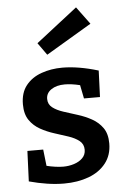

<svg xmlns="http://www.w3.org/2000/svg" viewBox="-57 -867 613 920"><g transform="rotate(-5 249.5 -407.0)"><path d="M168 -400Q168 -374 188 -358.5Q208 -343 240 -332.5Q272 -322 307.5 -311Q343 -300 374.5 -282.5Q406 -265 426 -236.5Q446 -208 446 -162Q446 -106 415.5 -67Q385 -28 332.5 -8.5Q280 11 214 11Q175 11 132.5 4.5Q90 -2 46 -14L52 -160H128L137 -81Q157 -76 178.5 -73Q200 -70 217 -70Q244 -70 269 -78Q294 -86 310 -102Q326 -118 326 -142Q326 -169 306 -185Q286 -201 254.5 -211.5Q223 -222 188 -233Q153 -244 121.5 -261.5Q90 -279 70 -308Q50 -337 50 -384Q50 -440 78 -475Q106 -510 152.5 -526.5Q199 -543 253 -543Q330 -543 426 -514L421 -387H344L331 -452Q290 -462 258 -462Q218 -462 193 -445Q168 -428 168 -400ZM187 -611 145 -670 344 -825 406 -741Z"/></g></svg>

Font: Bitter SemiBold
Style: Regular
Weight: 600
Designer: Sol Matas, and Bitter project Authors
Foundry: Sol Matas
Version: Version 2.001